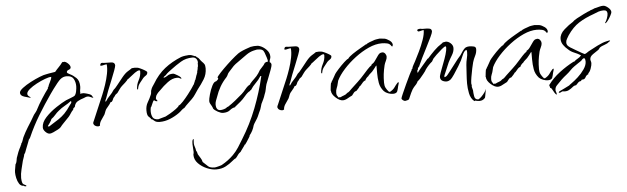

<svg xmlns="http://www.w3.org/2000/svg" viewBox="-76 -444 2701 827"><g transform="rotate(-5 1274.5 -30.0)"><path d="M6 249Q5 249 2 248.5Q-1 248 -2 246Q-15 246 -22 235Q-29 224 -32 210Q-35 196 -35 186Q-35 178 -33 168.5Q-31 159 -30 151Q-26 146 -24.5 138Q-23 130 -22 124Q-18 111 -13 99Q-8 87 -2 76Q0 70 2 68V65Q7 59 9 52Q11 45 14 38Q19 27 25 16.5Q31 6 37 -4Q45 -17 53 -29.5Q61 -42 68 -55Q72 -60 77 -66.5Q82 -73 84 -78Q93 -96 109 -121Q125 -146 138 -163L137 -165L140 -169Q142 -177 149 -190Q156 -203 156 -210V-211H155Q146 -211 128.5 -204.5Q111 -198 92 -188Q73 -178 60 -167Q47 -156 47 -147Q47 -141 51.5 -137.5Q56 -134 60 -131V-130Q59 -130 59 -129Q50 -131 33 -136.5Q16 -142 16 -154Q16 -163 31 -174.5Q46 -186 67 -197Q88 -208 107 -215.5Q126 -223 135 -224Q138 -225 147.5 -226.5Q157 -228 166 -229.5Q175 -231 175 -231Q183 -241 192 -250Q201 -259 208 -269H209L210 -271L215 -270L216 -271Q224 -271 233.5 -262Q243 -253 243 -245Q243 -238 234 -235Q225 -232 225 -225Q225 -221 238 -215Q251 -209 264 -196.5Q277 -184 277 -159Q277 -152 275.5 -145.5Q274 -139 275 -131L273 -129Q274 -129 274 -128.5Q274 -128 274 -128Q277 -128 280.5 -128.5Q284 -129 287 -129Q292 -129 304 -125.5Q316 -122 320 -119Q323 -117 324.5 -113.5Q326 -110 329 -108V-107L326 -106Q320 -108 315.5 -110.5Q311 -113 305 -113Q301 -113 296.5 -111.5Q292 -110 288 -108Q274 -104 261.5 -97Q249 -90 246 -73Q242 -70 240.5 -69Q239 -68 238 -62Q231 -55 226.5 -47.5Q222 -40 216 -33Q210 -26 203.5 -20Q197 -14 191 -7Q187 -3 184 0.5Q181 4 178 8Q175 12 165 17.5Q155 23 144.5 27.5Q134 32 129 32Q120 32 110.5 22.5Q101 13 101 3Q101 -19 121 -40.5Q141 -62 167.5 -79.5Q194 -97 211 -105Q216 -107 231.5 -113Q247 -119 249 -121Q255 -127 257.5 -140Q260 -153 260 -162Q260 -180 252 -194Q244 -208 222 -208Q207 -208 195 -198Q190 -194 180.5 -182.5Q171 -171 162 -158.5Q153 -146 148 -139Q118 -96 91 -51.5Q64 -7 43 41Q42 42 40.5 45Q39 48 37 49Q37 50 32 62.5Q27 75 22 88Q17 101 16 104Q15 106 13.5 108Q12 110 11 112Q10 119 7.5 125Q5 131 3 138Q-1 155 -6 174.5Q-11 194 -11 212Q-11 217 -10 223.5Q-9 230 -7 235Q-5 239 2 242Q9 245 9 247Q9 249 6 249ZM127 1Q131 1 135 -3Q158 -17 172 -26.5Q186 -36 198.5 -48.5Q211 -61 227 -85Q229 -87 231 -90Q233 -93 233 -96Q233 -98 231 -100Q218 -90 203.5 -82Q189 -74 176 -63Q167 -56 159 -46.5Q151 -37 141 -30Q141 -27 133 -15Q125 -3 123 -1Q125 1 127 1Z M339 19Q333 19 327 15.5Q321 12 319 5Q319 4 319.5 0.5Q320 -3 321 -3L369 -116Q376 -133 384 -156.5Q392 -180 396.5 -203.5Q401 -227 399 -244Q393 -244 386 -242Q379 -240 373 -240Q371 -240 371 -243Q371 -246 373.5 -249.5Q376 -253 383 -252Q385 -251 392 -251Q404 -251 419 -250.5Q434 -250 435 -237Q435 -232 428.5 -214Q422 -196 412.5 -173Q403 -150 395 -129.5Q387 -109 384 -99Q379 -89 379 -85H382Q390 -98 400.5 -108.5Q411 -119 419 -132Q425 -136 437 -151.5Q449 -167 462.5 -183.5Q476 -200 488 -207Q490 -208 497 -212.5Q504 -217 505 -218Q508 -218 511.5 -218.5Q515 -219 518 -219Q521 -219 523.5 -218.5Q526 -218 529 -218Q532 -218 542 -213.5Q552 -209 561 -203.5Q570 -198 570 -195Q570 -186 563 -181.5Q556 -177 551 -172Q544 -163 535.5 -152.5Q527 -142 525 -130L524 -125L523 -124Q523 -124 522.5 -125Q522 -126 521 -126L520 -125Q520 -145 530 -163.5Q540 -182 540 -201Q540 -206 536 -206Q529 -206 517 -197.5Q505 -189 495 -180.5Q485 -172 483 -172Q481 -168 471.5 -159Q462 -150 458 -147Q451 -141 445.5 -133Q440 -125 434 -117Q433 -116 430 -114Q427 -112 425 -110Q421 -103 415 -97Q413 -93 411.5 -89Q410 -85 406 -81L401 -80Q397 -72 391 -65.5Q385 -59 380 -52Q376 -45 373.5 -37Q371 -29 366 -23Q360 -15 353.5 -4.5Q347 6 347 17H346Q342 19 339 19Z M605 23Q589 23 581.5 15.5Q574 8 569 8Q568 3 560 -3Q552 -9 552 -31Q552 -51 561 -66Q570 -81 577 -98Q579 -103 579 -108.5Q579 -114 581 -118Q583 -125 587 -131Q591 -137 595 -143Q618 -182 649 -206.5Q680 -231 722 -248H723Q728 -250 739 -251.5Q750 -253 755 -253Q765 -253 773 -249Q781 -245 787 -245L785 -243Q794 -239 799 -231.5Q804 -224 810 -218Q812 -216 814 -214Q816 -212 817 -210Q820 -207 821 -201Q822 -195 822 -190Q822 -164 809 -143Q796 -122 780 -102Q773 -92 766.5 -82Q760 -72 751 -63Q749 -61 740.5 -53Q732 -45 724.5 -37.5Q717 -30 716 -28Q709 -25 703 -19Q697 -13 690 -8Q672 5 650 14Q628 23 605 23ZM600 11Q600 11 614 7Q628 3 632 2Q637 0 651.5 -8.5Q666 -17 679 -26.5Q692 -36 692 -40Q699 -42 711.5 -55.5Q724 -69 736 -84.5Q748 -100 752 -106Q754 -108 759 -116.5Q764 -125 765 -125Q766 -129 768.5 -133.5Q771 -138 771 -141Q774 -143 777 -154.5Q780 -166 782 -166L781 -167Q782 -169 782.5 -170.5Q783 -172 784 -173Q784 -179 786 -184.5Q788 -190 788 -196Q790 -200 790 -206Q790 -212 790 -216L791 -217V-218Q791 -227 785.5 -234Q780 -241 769 -241Q741 -241 718.5 -227.5Q696 -214 675 -198Q668 -193 661 -187.5Q654 -182 648 -175Q646 -174 642 -171Q638 -168 638 -165Q647 -166 655.5 -172.5Q664 -179 680 -179Q685 -179 699.5 -170Q714 -161 714 -156V-154Q708 -156 705.5 -158Q703 -160 695 -160Q675 -160 654.5 -144.5Q634 -129 621 -115Q615 -110 609.5 -104Q604 -98 600 -91Q597 -84 597 -75Q599 -76 601 -72.5Q603 -69 603 -67H600Q595 -67 592.5 -69.5Q590 -72 588 -72Q584 -69 579 -56Q574 -43 572 -43Q571 -39 570.5 -34.5Q570 -30 570 -26Q570 -10 576 0.5Q582 11 600 11Z M830 248Q811 248 789.5 239Q768 230 752.5 214Q737 198 737 177V176Q738 174 738.5 169.5Q739 165 739 164Q739 156 738 147.5Q737 139 737 131Q737 126 737.5 120Q738 114 741 110L744 109Q744 113 743.5 117.5Q743 122 743 127Q743 135 746 143Q749 151 750 160Q753 164 754 168Q755 172 756 176Q761 185 766.5 193Q772 201 774 211Q788 224 796 231.5Q804 239 824 239Q828 239 841 235.5Q854 232 855 231Q884 215 906 193Q920 179 931 162Q942 145 952 128Q990 67 1016 0Q1042 -67 1058 -136H1054Q1044 -120 1031 -107.5Q1018 -95 1008 -79H1005L1004 -76Q994 -72 981 -56.5Q968 -41 958 -33L936 -15Q934 -15 934 -12Q921 -10 910.5 -1Q900 8 880 8Q871 8 857.5 0.5Q844 -7 839 -14Q838 -17 837 -20Q836 -23 834 -26Q831 -31 828 -36.5Q825 -42 825 -48Q825 -56 830.5 -76Q836 -96 844.5 -113Q853 -130 862 -130Q864 -132 868 -135Q872 -138 872 -142Q872 -143 871.5 -143.5Q871 -144 871 -145H869Q871 -151 885 -166Q899 -181 917.5 -198.5Q936 -216 953 -230Q970 -244 977 -247Q989 -253 1001.5 -257.5Q1014 -262 1026 -266V-265Q1034 -267 1039 -267Q1045 -267 1051 -267Q1057 -267 1062 -265Q1077 -260 1090.5 -246.5Q1104 -233 1104 -216Q1104 -210 1101.5 -204.5Q1099 -199 1099 -192Q1106 -189 1106 -180Q1106 -175 1100 -158.5Q1094 -142 1087 -124.5Q1080 -107 1077 -99Q1074 -89 1072 -77.5Q1070 -66 1065 -55Q1062 -45 1057.5 -35.5Q1053 -26 1048 -16Q1046 -10 1044.5 -4Q1043 2 1041 7Q1038 14 1034.5 21Q1031 28 1028 36Q1025 43 1017 55Q1009 67 1007 72Q1000 98 985 115H986Q986 117 981 125Q976 133 970.5 141.5Q965 150 963 152Q959 152 959 156Q958 158 951 167Q944 176 943 178Q942 181 939 183Q936 185 934 187Q930 191 926 197Q922 203 917 208Q912 209 900.5 219Q889 229 871.5 238.5Q854 248 830 248ZM870 -5Q876 -5 885 -7.5Q894 -10 898 -14Q899 -14 900 -15.5Q901 -17 902 -16H903Q920 -27 935.5 -39.5Q951 -52 967 -66Q976 -74 985.5 -86Q995 -98 1005 -103L1007 -104V-106Q1016 -117 1027 -127Q1038 -137 1046 -149Q1048 -152 1050 -155.5Q1052 -159 1054 -162L1072 -182L1078 -191Q1084 -195 1090 -195Q1091 -196 1092 -196Q1092 -201 1088.5 -212.5Q1085 -224 1081 -234.5Q1077 -245 1072 -247Q1068 -250 1061 -250.5Q1054 -251 1049 -251L1035 -248Q1018 -244 1002.5 -233Q987 -222 973 -212L952 -197Q943 -190 936 -181.5Q929 -173 921 -165Q917 -161 914.5 -155Q912 -149 908 -144Q891 -126 879.5 -106Q868 -86 860 -62Q857 -55 854 -46.5Q851 -38 851 -29Q851 -19 855.5 -12Q860 -5 870 -5Z M1135 19Q1129 19 1123 15.5Q1117 12 1115 5Q1115 4 1115.5 0.5Q1116 -3 1117 -3L1165 -116Q1172 -133 1180 -156.5Q1188 -180 1192.5 -203.5Q1197 -227 1195 -244Q1189 -244 1182 -242Q1175 -240 1169 -240Q1167 -240 1167 -243Q1167 -246 1169.5 -249.5Q1172 -253 1179 -252Q1181 -251 1188 -251Q1200 -251 1215 -250.5Q1230 -250 1231 -237Q1231 -232 1224.5 -214Q1218 -196 1208.5 -173Q1199 -150 1191 -129.5Q1183 -109 1180 -99Q1175 -89 1175 -85H1178Q1186 -98 1196.5 -108.5Q1207 -119 1215 -132Q1221 -136 1233 -151.5Q1245 -167 1258.5 -183.5Q1272 -200 1284 -207Q1286 -208 1293 -212.5Q1300 -217 1301 -218Q1304 -218 1307.5 -218.5Q1311 -219 1314 -219Q1317 -219 1319.5 -218.5Q1322 -218 1325 -218Q1328 -218 1338 -213.5Q1348 -209 1357 -203.5Q1366 -198 1366 -195Q1366 -186 1359 -181.5Q1352 -177 1347 -172Q1340 -163 1331.5 -152.5Q1323 -142 1321 -130L1320 -125L1319 -124Q1319 -124 1318.5 -125Q1318 -126 1317 -126L1316 -125Q1316 -145 1326 -163.5Q1336 -182 1336 -201Q1336 -206 1332 -206Q1325 -206 1313 -197.5Q1301 -189 1291 -180.5Q1281 -172 1279 -172Q1277 -168 1267.5 -159Q1258 -150 1254 -147Q1247 -141 1241.5 -133Q1236 -125 1230 -117Q1229 -116 1226 -114Q1223 -112 1221 -110Q1217 -103 1211 -97Q1209 -93 1207.5 -89Q1206 -85 1202 -81L1197 -80Q1193 -72 1187 -65.5Q1181 -59 1176 -52Q1172 -45 1169.5 -37Q1167 -29 1162 -23Q1156 -15 1149.5 -4.5Q1143 6 1143 17H1142Q1138 19 1135 19Z M1399 -1Q1385 -1 1368 -16.5Q1351 -32 1351 -47H1350Q1351 -51 1352 -66Q1353 -81 1357 -82V-84Q1358 -85 1362 -92Q1366 -99 1370.5 -107Q1375 -115 1376 -117Q1379 -122 1392 -136.5Q1405 -151 1419 -164Q1433 -177 1437 -177Q1443 -186 1459.5 -197Q1476 -208 1493.5 -218Q1511 -228 1518 -232V-233L1519 -232H1520Q1524 -236 1535.5 -240.5Q1547 -245 1551 -246Q1558 -249 1565 -250Q1572 -251 1579 -252Q1584 -251 1589.5 -251Q1595 -251 1600 -250Q1610 -248 1622 -239.5Q1634 -231 1634 -219Q1633 -218 1632 -216Q1631 -214 1632 -213L1628 -215Q1622 -226 1610 -228.5Q1598 -231 1587 -231Q1560 -231 1530 -217.5Q1500 -204 1471 -182Q1442 -160 1419.5 -135Q1397 -110 1386 -87L1383 -75Q1381 -65 1377 -56Q1373 -47 1373 -36Q1373 -28 1375 -24.5Q1377 -21 1382 -14L1384 -15V-14L1386 -16L1390 -15Q1397 -19 1405 -21.5Q1413 -24 1418 -29L1420 -31Q1426 -33 1431 -38Q1436 -43 1440 -47Q1455 -61 1470 -75Q1485 -89 1498 -104Q1505 -112 1516 -124Q1527 -136 1535 -141L1536 -145Q1544 -148 1551.5 -159Q1559 -170 1566.5 -180.5Q1574 -191 1581 -191L1585 -192Q1593 -192 1598 -185.5Q1603 -179 1603 -172Q1603 -164 1598 -154Q1593 -144 1591 -136Q1586 -115 1584 -98.5Q1582 -82 1582 -61Q1582 -48 1586.5 -39Q1591 -30 1600 -20H1605Q1619 -28 1625 -37Q1631 -46 1640 -56Q1641 -56 1642 -57Q1643 -58 1643 -58Q1645 -58 1645 -56Q1645 -52 1643.5 -48.5Q1642 -45 1641 -40Q1639 -29 1635.5 -19.5Q1632 -10 1616 -10Q1607 -10 1596 -14Q1585 -18 1578 -25Q1563 -42 1559.5 -62.5Q1556 -83 1556 -105V-137H1554Q1550 -131 1545 -125Q1540 -119 1535 -113Q1531 -109 1525.5 -104.5Q1520 -100 1516 -94Q1514 -94 1508.5 -87.5Q1503 -81 1503 -78Q1496 -77 1487.5 -66Q1479 -55 1476 -55Q1475 -52 1469 -45.5Q1463 -39 1460 -36Q1453 -35 1448.5 -29Q1444 -23 1440 -18Q1431 -14 1420 -7.5Q1409 -1 1399 -1Z M1985 53Q1980 53 1975.5 52Q1971 51 1966 50L1963 52Q1947 39 1942.5 16Q1938 -7 1938 -26Q1938 -46 1939.5 -66.5Q1941 -87 1942 -106Q1943 -120 1946.5 -134Q1950 -148 1950 -161Q1950 -167 1949 -169L1947 -171L1945 -170Q1937 -166 1930.5 -150.5Q1924 -135 1920 -127Q1917 -121 1906.5 -103.5Q1896 -86 1885 -70Q1874 -54 1869 -50Q1860 -43 1851 -43Q1841 -43 1832.5 -48Q1824 -53 1824 -65Q1824 -69 1829.5 -85Q1835 -101 1843 -121Q1851 -141 1856.5 -159.5Q1862 -178 1862 -188Q1862 -194 1859 -194Q1855 -194 1842.5 -183.5Q1830 -173 1818 -161.5Q1806 -150 1803 -146L1796 -134Q1780 -121 1767 -103Q1766 -102 1765 -100Q1764 -98 1763 -96Q1761 -93 1753.5 -83.5Q1746 -74 1738.5 -65.5Q1731 -57 1727 -55Q1724 -48 1719.5 -42.5Q1715 -37 1709 -31Q1703 -25 1694.5 -7Q1686 11 1683 19Q1682 21 1675.5 23Q1669 25 1666 25Q1662 25 1656.5 21Q1651 17 1651 13Q1651 10 1658.5 -7Q1666 -24 1676 -46Q1686 -68 1694.5 -85Q1703 -102 1705 -104Q1704 -106 1706 -108Q1708 -110 1709 -111Q1709 -116 1715 -126.5Q1721 -137 1723 -141Q1732 -158 1743.5 -182Q1755 -206 1763.5 -230Q1772 -254 1772 -272Q1766 -272 1760 -270Q1754 -268 1748 -268Q1744 -271 1744 -273Q1744 -279 1758 -279Q1764 -277 1775.5 -277.5Q1787 -278 1797 -276Q1807 -274 1807 -263Q1807 -258 1798.5 -240Q1790 -222 1778 -198.5Q1766 -175 1755.5 -154Q1745 -133 1741 -123Q1740 -118 1736 -114.5Q1732 -111 1732 -104Q1729 -103 1729 -98Q1729 -97 1729.5 -95Q1730 -93 1730 -91H1731Q1733 -95 1743 -107Q1753 -119 1764 -131.5Q1775 -144 1778 -148H1780Q1795 -165 1810.5 -180.5Q1826 -196 1845 -208Q1849 -210 1850 -213L1852 -212Q1854 -212 1856.5 -213Q1859 -214 1862 -214Q1873 -214 1883 -205Q1893 -196 1893 -184Q1893 -169 1883.5 -153.5Q1874 -138 1867 -124Q1863 -116 1860 -107.5Q1857 -99 1853 -91Q1852 -87 1847.5 -78Q1843 -69 1843 -65Q1843 -64 1843.5 -63.5Q1844 -63 1844 -62Q1852 -64 1857 -70.5Q1862 -77 1867 -83Q1877 -96 1887 -109Q1897 -122 1907 -135L1920 -150Q1925 -158 1932 -168Q1939 -178 1946 -182Q1954 -185 1961 -185Q1969 -185 1979.5 -183Q1990 -181 1990 -171Q1990 -156 1983 -142.5Q1976 -129 1972 -115Q1970 -108 1966 -89.5Q1962 -71 1959 -52.5Q1956 -34 1956 -26Q1956 -20 1958 -18Q1957 -17 1957 -13Q1957 -9 1958.5 -4.5Q1960 0 1961 5Q1961 15 1963.5 30.5Q1966 46 1981 46V45L1982 46V45Q1987 43 1994.5 35.5Q2002 28 2008.5 19Q2015 10 2015 6H2016V7Q2016 8 2014.5 16Q2013 24 2011.5 32.5Q2010 41 2009 42Q2000 53 1985 53Z M2069 -1Q2055 -1 2038 -16.5Q2021 -32 2021 -47H2020Q2021 -51 2022 -66Q2023 -81 2027 -82V-84Q2028 -85 2032 -92Q2036 -99 2040.5 -107Q2045 -115 2046 -117Q2049 -122 2062 -136.5Q2075 -151 2089 -164Q2103 -177 2107 -177Q2113 -186 2129.5 -197Q2146 -208 2163.5 -218Q2181 -228 2188 -232V-233L2189 -232H2190Q2194 -236 2205.5 -240.5Q2217 -245 2221 -246Q2228 -249 2235 -250Q2242 -251 2249 -252Q2254 -251 2259.5 -251Q2265 -251 2270 -250Q2280 -248 2292 -239.5Q2304 -231 2304 -219Q2303 -218 2302 -216Q2301 -214 2302 -213L2298 -215Q2292 -226 2280 -228.5Q2268 -231 2257 -231Q2230 -231 2200 -217.5Q2170 -204 2141 -182Q2112 -160 2089.5 -135Q2067 -110 2056 -87L2053 -75Q2051 -65 2047 -56Q2043 -47 2043 -36Q2043 -28 2045 -24.5Q2047 -21 2052 -14L2054 -15V-14L2056 -16L2060 -15Q2067 -19 2075 -21.5Q2083 -24 2088 -29L2090 -31Q2096 -33 2101 -38Q2106 -43 2110 -47Q2125 -61 2140 -75Q2155 -89 2168 -104Q2175 -112 2186 -124Q2197 -136 2205 -141L2206 -145Q2214 -148 2221.5 -159Q2229 -170 2236.5 -180.5Q2244 -191 2251 -191L2255 -192Q2263 -192 2268 -185.5Q2273 -179 2273 -172Q2273 -164 2268 -154Q2263 -144 2261 -136Q2256 -115 2254 -98.5Q2252 -82 2252 -61Q2252 -48 2256.5 -39Q2261 -30 2270 -20H2275Q2289 -28 2295 -37Q2301 -46 2310 -56Q2311 -56 2312 -57Q2313 -58 2313 -58Q2315 -58 2315 -56Q2315 -52 2313.5 -48.5Q2312 -45 2311 -40Q2309 -29 2305.5 -19.5Q2302 -10 2286 -10Q2277 -10 2266 -14Q2255 -18 2248 -25Q2233 -42 2229.5 -62.5Q2226 -83 2226 -105V-137H2224Q2220 -131 2215 -125Q2210 -119 2205 -113Q2201 -109 2195.5 -104.5Q2190 -100 2186 -94Q2184 -94 2178.5 -87.5Q2173 -81 2173 -78Q2166 -77 2157.5 -66Q2149 -55 2146 -55Q2145 -52 2139 -45.5Q2133 -39 2130 -36Q2123 -35 2118.5 -29Q2114 -23 2110 -18Q2101 -14 2090 -7.5Q2079 -1 2069 -1Z M2318 55Q2314 53 2309.5 45.5Q2305 38 2301 30.5Q2297 23 2293 24Q2293 20 2291.5 17Q2290 14 2290 11Q2311 -18 2341.5 -41Q2372 -64 2403 -80H2406Q2413 -87 2422.5 -92Q2432 -97 2437 -104V-105Q2424 -113 2409 -119Q2394 -125 2383 -136Q2373 -144 2364.5 -156Q2356 -168 2356 -182Q2356 -204 2377 -222.5Q2398 -241 2415 -251Q2420 -257 2434.5 -265Q2449 -273 2464.5 -280.5Q2480 -288 2487 -291V-290Q2494 -295 2503 -297L2515 -302H2517Q2525 -304 2534 -306.5Q2543 -309 2551 -309Q2560 -309 2572 -299Q2584 -289 2584 -279Q2584 -275 2578.5 -264.5Q2573 -254 2566.5 -245Q2560 -236 2556 -234Q2555 -234 2554.5 -233.5Q2554 -233 2553 -233V-235Q2558 -241 2562.5 -253.5Q2567 -266 2567 -274Q2567 -289 2551 -289Q2539 -289 2528.5 -285.5Q2518 -282 2507 -277Q2470 -264 2442.5 -246.5Q2415 -229 2392 -195Q2388 -188 2383.5 -180.5Q2379 -173 2379 -165Q2379 -155 2386.5 -148.5Q2394 -142 2402 -138Q2405 -136 2417 -129Q2429 -122 2440.5 -115.5Q2452 -109 2453 -109Q2458 -109 2463 -113Q2468 -117 2472 -119Q2486 -127 2511 -139.5Q2536 -152 2551 -155L2565 -158Q2566 -158 2568 -156Q2567 -155 2565 -153.5Q2563 -152 2561 -151Q2555 -145 2541.5 -140.5Q2528 -136 2523 -132Q2520 -130 2518 -126.5Q2516 -123 2513 -121Q2504 -115 2490 -105.5Q2476 -96 2476 -84Q2476 -80 2477.5 -76Q2479 -72 2479 -67Q2479 -59 2474 -44.5Q2469 -30 2462 -25V-21Q2453 -18 2448.5 -8.5Q2444 1 2432 0L2427 6Q2420 6 2415 11.5Q2410 17 2405 22H2404Q2397 22 2389.5 28.5Q2382 35 2371.5 40.5Q2361 46 2345 43Q2341 44 2338 46Q2335 48 2331 48Q2328 48 2328 46Q2328 45 2331 42Q2335 40 2352 32Q2369 24 2376 20Q2376 19 2380.5 16Q2385 13 2386 12Q2399 3 2415 -11.5Q2431 -26 2443 -43.5Q2455 -61 2455 -77Q2455 -80 2454 -85.5Q2453 -91 2449 -91Q2445 -91 2441.5 -87Q2438 -83 2436 -81Q2429 -76 2421 -71Q2413 -66 2405 -60Q2395 -53 2387 -44.5Q2379 -36 2369 -28Q2356 -18 2345 -7.5Q2334 3 2323 15Q2315 23 2315 35Q2315 39 2317 43.5Q2319 48 2319 53Z"/></g></svg>

Font: Qwitcher Grypen
Style: Regular
Weight: 400
Designer: Robert E. Leuschke
Foundry: Robert E. Leuschke
Version: Version 1.100; ttfautohint (v1.8.3)